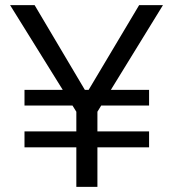

<svg xmlns="http://www.w3.org/2000/svg" viewBox="-20 -727 672 747"><path d="M75.3 -377.3H560V-316.3H75.3ZM75.3 -215.7H560V-153.7H75.3ZM114.7 -707 315.3 -368.7H319.7L521.3 -707H614L359 -292.3V0H277V-292.3L19.3 -707Z"/></svg>

Font: 42dot Sans Light
Style: Regular
Weight: 300
Designer: 42dot
Version: Version 1.000